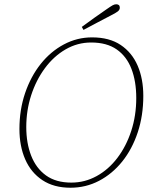

<svg xmlns="http://www.w3.org/2000/svg" viewBox="-20 -865 703 899"><path d="M310 14Q232 14 178.5 -21.5Q125 -57 98 -119Q71 -181 71 -261Q71 -351 97.5 -429Q124 -507 170.5 -565.5Q217 -624 279 -657Q341 -690 411 -690Q492 -690 545 -654.5Q598 -619 624.5 -557.5Q651 -496 651 -416Q651 -324 625 -245.5Q599 -167 552.5 -109Q506 -51 444 -18.5Q382 14 310 14ZM314 -10Q377 -10 432.5 -40.5Q488 -71 529.5 -125.5Q571 -180 594.5 -252Q618 -324 618 -406Q618 -484 595.5 -542.5Q573 -601 526.5 -633.5Q480 -666 407 -666Q343 -666 287.5 -634Q232 -602 190.5 -546Q149 -490 126 -419Q103 -348 103 -270Q103 -195 126 -136Q149 -77 195.5 -43.5Q242 -10 314 -10ZM363 -739Q393 -761 421.5 -781.5Q450 -802 478 -821Q498 -835 507 -840Q516 -845 524 -845Q541 -845 541 -829Q541 -819 531.5 -811.5Q522 -804 496 -791Q465 -775 434 -758.5Q403 -742 371 -725Z"/></svg>

Font: Source Serif 4 SmText ExtraLight
Style: Italic
Weight: 200
Italic angle: -12°
Designer: Frank Grießhammer
Foundry: Adobe
Version: Version 4.005;hotconv 1.1.0;makeotfexe 2.6.0